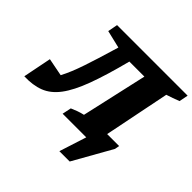

<svg xmlns="http://www.w3.org/2000/svg" viewBox="-247 -858 1247 1247"><g transform="rotate(45 376.5 -235.0)"><path d="M784 -595Q759 -585 738.5 -578Q718 -571 694 -563L603 -111H713L707 -79L557 187H462L522 0H305L318 -62Q338 -71 360 -79Q382 -87 408 -93L510 -546H372Q329 -379 288.5 -270Q248 -161 202 -100Q156 -39 96.5 -16Q37 7 -43 4L-4 -192L119 -168Q152 -230 183.5 -324Q215 -418 245 -520L257 -560L135 -589L148 -657H796Z"/></g></svg>

Font: Piazzolla ExtraBold
Style: Italic
Weight: 800
Italic angle: -11.3°
Designer: Juan Pablo del Peral
Foundry: Huerta Tipografica
Version: Version 1.330